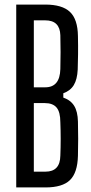

<svg xmlns="http://www.w3.org/2000/svg" viewBox="-20 -820 399 840"><path d="M51 0V-800H178Q252 -800 286 -768Q320 -736 321 -662Q322 -617 321.5 -582.5Q321 -548 320 -516Q318 -473 303 -448Q288 -423 257 -412V-393Q289 -382 304.5 -357Q320 -332 321 -288Q322 -247 322 -212.5Q322 -178 321 -138Q319 -64 286 -32Q253 0 179 0ZM128 -438H178Q242 -438 244 -518Q246 -592 244 -666Q242 -731 178 -731H128ZM128 -69H179Q243 -69 244 -139Q247 -212 244 -285Q244 -330 227.5 -349.5Q211 -369 176 -369H128Z"/></svg>

Font: Big Shoulders Display Medium
Style: Regular
Weight: 500
Designer: Patric King
Foundry: XO Type Co
Version: Version 1.000; ttfautohint (v1.8.2)